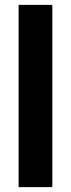

<svg xmlns="http://www.w3.org/2000/svg" viewBox="-20 -770 292 790"><path d="M195.3 0H56.6V-750H195.3Z"/></svg>

Font: Roboto Condensed
Style: Bold
Weight: 700
Designer: Google
Version: Version 2.134; 2016